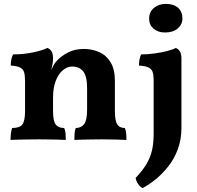

<svg xmlns="http://www.w3.org/2000/svg" viewBox="-20 -712 1009 981"><path d="M108 -209V-296Q108 -325 103.5 -341.5Q99 -358 83.5 -366.5Q68 -375 35 -377Q35 -392 37.5 -406.5Q40 -421 47 -434Q100 -434 149.5 -444.5Q199 -455 222 -467Q236 -462 243.5 -449.5Q251 -437 251 -413ZM567 -145Q567 -95 579 -76.5Q591 -58 618 -58Q623 -46 624.5 -31.5Q626 -17 626 3Q604 2 569.5 1Q535 0 502 0Q480 0 452.5 0.5Q425 1 400 1.5Q375 2 360 3Q360 -15 361 -30Q362 -45 367 -58Q395 -58 410 -78Q425 -98 425 -151V-260Q425 -323 405 -347.5Q385 -372 348 -372Q324 -372 301.5 -353.5Q279 -335 265 -299.5Q251 -264 251 -211V-145Q251 -94 264.5 -76Q278 -58 308 -58Q314 -44 315 -30Q316 -16 316 3Q302 2 278 1.5Q254 1 228.5 0.5Q203 0 179 0Q157 0 129 0.5Q101 1 75 1.5Q49 2 34 3Q34 -16 36 -32Q38 -48 42 -58Q81 -58 94.5 -76.5Q108 -95 108 -145V-296L251 -413Q251 -401 248.5 -385.5Q246 -370 241 -353Q247 -365 253 -377Q259 -389 269 -400Q289 -423 325 -442.5Q361 -462 408 -462Q450 -462 486.5 -446Q523 -430 545 -394Q567 -358 567 -299ZM708 249Q695 242 685.5 228Q676 214 673 197Q709 159 728.5 126Q748 93 756.5 56.5Q765 20 765 -28V-306Q765 -330 759.5 -345Q754 -360 738 -367.5Q722 -375 690 -377Q690 -392 692.5 -406.5Q695 -421 701 -434Q735 -434 770.5 -439Q806 -444 835 -451.5Q864 -459 878 -467Q891 -462 899 -449.5Q907 -437 907 -414V-59Q907 1 888.5 50.5Q870 100 840 138Q810 176 775.5 204Q741 232 708 249ZM823 -546Q787 -546 764.5 -565.5Q742 -585 742 -616Q742 -652 767 -672Q792 -692 827 -692Q868 -692 890 -672Q912 -652 912 -617Q912 -587 888 -566.5Q864 -546 823 -546Z"/></svg>

Font: Vollkorn
Style: Bold
Weight: 700
Designer: Friedrich Althausen
Foundry: Friedrich Althausen
Version: Version 5.000